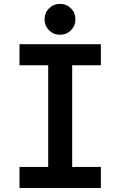

<svg xmlns="http://www.w3.org/2000/svg" viewBox="-20 -941 602 961"><path d="M221.2 0V-719.7H341.3V0ZM77.6 0V-105.5H484.9V0ZM77.6 -614.3V-719.7H484.9V-614.3ZM280.3 -767.1Q248 -767.1 225.6 -789.3Q203.1 -811.5 203.1 -844.2Q203.1 -877 225.6 -899.2Q248 -921.4 280.3 -921.4Q313 -921.4 335.2 -899.2Q357.4 -877 357.4 -844.2Q357.4 -811.5 335.2 -789.3Q313 -767.1 280.3 -767.1Z"/></svg>

Font: Reddit Mono SemiBold
Style: Regular
Weight: 600
Monospace: yes
Designer: Stephen Hutchings
Foundry: Reddit
Version: Version 1.014